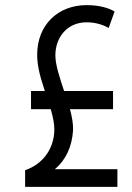

<svg xmlns="http://www.w3.org/2000/svg" viewBox="-20 -729 513 749"><path d="M438 0V-69H194C239 -107 261 -159 265 -221C266 -245 261 -273 253 -303H421V-374H230C215 -420 196 -474 196 -513C196 -581 240 -642 318 -642C357 -642 386 -630 404 -620L427 -684C406 -697 370 -709 318 -709C207 -709 125 -633 125 -515C125 -465 141 -417 155 -374H101V-303H178C186 -275 192 -248 192 -225C192 -150 148 -89 78 -65V0Z"/></svg>

Font: Advent Pro
Style: Medium
Weight: 500
Designer: Andreas Kalpakidis
Foundry: Andreas Kalpakidis
Version: Version 2.002 2008